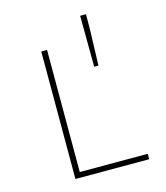

<svg xmlns="http://www.w3.org/2000/svg" viewBox="-115 -871 831 960"><g transform="rotate(-15 300.0 -391.0)"><path d="M156 0V-660H186V-28H538V0ZM392 -518 390 -782H420V-714L414 -518Z"/></g></svg>

Font: Source Code Pro ExtraLight ExtraLight
Style: Regular
Weight: 250
Monospace: yes
Version: Version 1.018;hotconv 1.0.116;makeotfexe 2.5.65601